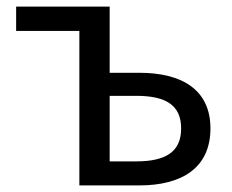

<svg xmlns="http://www.w3.org/2000/svg" viewBox="-20 -563 705 583"><path d="M221 0H403C532 0 619 -53 619 -173C619 -291 532 -342 403 -342H313V-543H29V-469H221ZM313 -73V-272H394C486 -272 530 -242 530 -173C530 -104 486 -73 394 -73Z"/></svg>

Font: Noto Sans Japanese Regular
Style: Regular
Weight: 400
Designer: Ryoko NISHIZUKA (kana & ideographs); Paul D. Hunt (Latin, Greek & Cyrillic); Wenlong ZHANG (bopomofo); Sandoll Communica
Foundry: Adobe Systems Incorporated
Version: Version 1.000;PS 1;hotconv 1.0.78;makeotf.lib2.5.61930